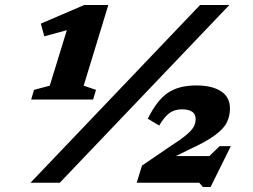

<svg xmlns="http://www.w3.org/2000/svg" viewBox="-20 -727 1006 764"><path d="M101.5 0 776 -707H892.5L218 0ZM898.5 -145.5 818 17H787.5L772.5 0H524L545 -68L649 -139Q696.5 -169.5 720 -189Q743.5 -208.5 751 -223Q758.5 -237.5 758.5 -253Q758.5 -292 704 -292Q675 -292 654.5 -277.2Q634 -262.5 613.5 -227.5L568 -254.5Q603.5 -326.5 646.8 -356.8Q690 -387 761 -387Q823.5 -387 859.2 -364Q895 -341 895 -295Q895 -266 883 -240.8Q871 -215.5 836.2 -189.5Q801.5 -163.5 732.5 -132L680 -106H813L854 -145.5ZM178 -386 246 -607 156.5 -582.5 142.5 -633 315 -707H411L313 -386L362 -369.5L350.5 -331H104L115.5 -369.5Z"/></svg>

Font: Newsreader Caption
Style: Bold Italic
Weight: 700
Italic angle: -17°
Designer: Hugues Gentile
Foundry: Production Type
Version: Version 1.001